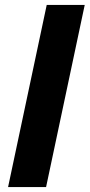

<svg xmlns="http://www.w3.org/2000/svg" viewBox="-20 -760 364 780"><path d="M167.2 0H12.8L169.8 -740H324.2Z"/></svg>

Font: Be Vietnam Pro Variable Thin
Style: Italic
Weight: 100
Italic angle: -12°
Designer: Lam Bao, Tony Le, Vietanh Nguyen
Foundry: Yellow Type Foundry
Version: Version 1.002